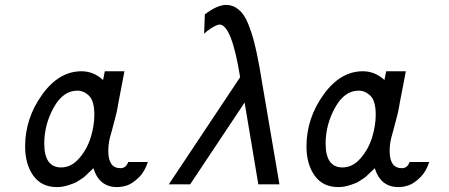

<svg xmlns="http://www.w3.org/2000/svg" viewBox="-20 -742 1806 773"><path d="M81.1 -152.8Q81.1 -264.6 148.9 -359.9Q216.8 -455.1 308.1 -455.1Q356.9 -455.1 395 -419.9L401.9 -455.1H481Q476.1 -430.2 470.9 -402.1Q465.8 -374 462.9 -360.6Q460 -347.2 457.5 -332.5Q455.1 -317.9 453.1 -307.9Q451.2 -297.9 449.7 -290.5Q448.2 -283.2 444.6 -270Q440.9 -256.8 439.5 -250.5Q438 -244.1 431.9 -221.7Q425.8 -199.2 421.9 -185.1Q416 -160.2 416 -133.8Q416 -64.9 464.8 -64.9Q487.8 -64.9 496.1 -89.8H575.2Q563 -50.8 538.1 -26.9Q513.2 -2.9 492.2 4.2Q471.2 11.2 451.2 11.2Q379.4 11.2 356 -64.9L349.1 -58.1Q342.3 -51.3 338.6 -48.1Q335 -44.9 326.9 -36.9Q318.8 -28.8 312.5 -24.9Q306.2 -21 296.6 -14.4Q287.1 -7.8 278.1 -4.4Q269 -1 257.6 2.9Q246.1 6.8 234.1 9Q222.2 11.2 209 11.2Q147 11.2 114 -34.9Q81.1 -81.1 81.1 -152.8ZM158.2 -164.1Q158.2 -67.9 226.1 -67.9Q267.1 -67.9 299.1 -105Q331.1 -142.1 345.5 -189.5Q359.9 -236.8 359.9 -279.8Q359.9 -335 338.9 -356Q317.9 -377 291 -377Q233.9 -377 196 -308.6Q158.2 -240.2 158.2 -164.1Z M659.7 0 946.8 -431.2Q912.6 -643.1 863.8 -643.1Q856.9 -643.1 846.9 -637.9Q836.9 -632.8 830.8 -628.9Q824.7 -625 813 -616.2L801.8 -606L804.7 -684.1Q854.5 -722.2 890.6 -722.2Q918.5 -722.2 941.2 -703.1Q963.9 -684.1 978.8 -647Q993.7 -609.9 1003.7 -571Q1013.7 -532.2 1023.9 -476.1L1105 0H1020L964.8 -329.1L745.6 0Z M1213.9 -152.8Q1213.9 -264.6 1281.7 -359.9Q1349.6 -455.1 1440.9 -455.1Q1489.7 -455.1 1527.8 -419.9L1534.7 -455.1H1613.8Q1608.9 -430.2 1603.8 -402.1Q1598.6 -374 1595.7 -360.6Q1592.8 -347.2 1590.3 -332.5Q1587.9 -317.9 1585.9 -307.9Q1584 -297.9 1582.5 -290.5Q1581.1 -283.2 1577.4 -270Q1573.7 -256.8 1572.3 -250.5Q1570.8 -244.1 1564.7 -221.7Q1558.6 -199.2 1554.7 -185.1Q1548.8 -160.2 1548.8 -133.8Q1548.8 -64.9 1597.7 -64.9Q1620.6 -64.9 1628.9 -89.8H1708Q1695.8 -50.8 1670.9 -26.9Q1646 -2.9 1625 4.2Q1604 11.2 1584 11.2Q1512.2 11.2 1488.8 -64.9L1481.9 -58.1Q1475.1 -51.3 1471.4 -48.1Q1467.8 -44.9 1459.7 -36.9Q1451.7 -28.8 1445.3 -24.9Q1439 -21 1429.4 -14.4Q1419.9 -7.8 1410.9 -4.4Q1401.9 -1 1390.4 2.9Q1378.9 6.8 1366.9 9Q1355 11.2 1341.8 11.2Q1279.8 11.2 1246.8 -34.9Q1213.9 -81.1 1213.9 -152.8ZM1291 -164.1Q1291 -67.9 1358.9 -67.9Q1399.9 -67.9 1431.9 -105Q1463.9 -142.1 1478.3 -189.5Q1492.7 -236.8 1492.7 -279.8Q1492.7 -335 1471.7 -356Q1450.7 -377 1423.8 -377Q1366.7 -377 1328.9 -308.6Q1291 -240.2 1291 -164.1Z"/></svg>

Font: CMU Sans Serif
Style: Oblique
Weight: 500
Italic angle: -12°
Version: Version 0.7.0